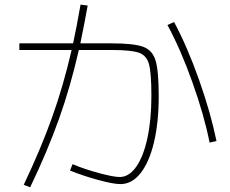

<svg xmlns="http://www.w3.org/2000/svg" viewBox="-20 -798 978 818"><path d="M278.3 -71.3 289.1 -98.6Q340.3 -77.1 401.9 -60.5Q463.4 -43.9 490.2 -43.9Q529.3 -43.9 560.1 -87.2Q590.8 -130.4 607.9 -209Q625 -287.6 625 -389.6Q625 -485.8 615 -523.7Q605 -561.5 572.3 -573.2Q539.6 -585 456.1 -585H315.9Q280.3 -428.7 231.4 -291.5Q182.6 -154.3 108.4 0L81.1 -10.7Q154.3 -164.6 202.1 -298.6Q250 -432.6 285.2 -585H62.5V-613.3H291.5Q306.2 -681.2 323.2 -778.3L353.5 -774.4Q340.8 -702.1 322.3 -613.3H455.1Q550.3 -613.3 590.1 -598.6Q629.9 -584 643.1 -539.3Q656.2 -494.6 656.2 -387.7Q656.2 -276.4 636 -191.7Q615.7 -106.9 578.9 -60.3Q542 -13.7 493.2 -13.7Q462.9 -13.7 398.4 -31.2Q334 -48.8 278.3 -71.3ZM693.4 -691.4 721.7 -704.1Q777.8 -599.6 827.9 -458.3Q877.9 -316.9 902.3 -197.3L873 -190.4Q849.6 -308.1 799.3 -448.7Q749 -589.4 693.4 -691.4Z"/></svg>

Font: Pretendard Thin
Style: Regular
Weight: 100
Designer: Base glyphs from Inter by Rasmus Andersson; Hangeul glyphs from Noto Sans CJK(Source Han Sans) by Jang Soo-young and Kan
Foundry: Kil Hyung-jin
Version: Version 1.309